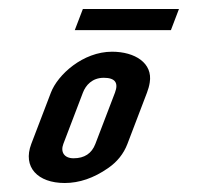

<svg xmlns="http://www.w3.org/2000/svg" viewBox="-20 -700 462 427"><path d="M378 -680H164.3L146.3 -633H360.1ZM220.2 -326C240.6 -340 255 -358 263.4 -380L306.9 -494C309.7 -501.3 311.8 -508.8 313 -516.5C320.2 -559.7 280.1 -585 229.2 -585C164.5 -585 108.4 -533.9 93.2 -494L49.6 -380C29.8 -328.1 64.1 -293 123.9 -293C156.4 -293 188.5 -304 220.2 -326ZM143.6 -348C122.8 -348 114 -362 120.9 -380L164.4 -494C170.6 -510.2 184.8 -527 210.8 -527C235.8 -527 244.1 -516 235.7 -494L192.1 -380C184 -358.7 167.8 -348 143.6 -348Z"/></svg>

Font: Din Kursivschrift
Style: Extended Italic
Weight: 400
Version: Version 1.089